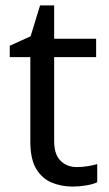

<svg xmlns="http://www.w3.org/2000/svg" viewBox="-20 -679 401 709"><path d="M264 -62Q284 -62 305 -65.5Q326 -69 339 -73V-6Q325 1 299 5.5Q273 10 249 10Q207 10 171.5 -4.5Q136 -19 114 -55Q92 -91 92 -156V-468H16V-510L93 -545L128 -659H180V-536H335V-468H180V-158Q180 -109 203.5 -85.5Q227 -62 264 -62Z"/></svg>

Font: Noto IKEA Latin
Style: Regular
Weight: 400
Designer: Monotype Design Team
Foundry: Monotype Imaging Inc.
Version: Version 1.0